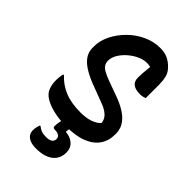

<svg xmlns="http://www.w3.org/2000/svg" viewBox="-280 -820 1160 1160"><g transform="rotate(45 300.0 -239.5)"><path d="M371 -720Q408 -720 435 -707Q462 -694 483 -672Q507 -649 514 -619.5Q521 -590 521 -557Q521 -538 521 -518.5Q521 -499 521 -480Q521 -461 521 -443Q513 -440 502.5 -437.5Q492 -435 479 -435Q441 -435 420.5 -450Q400 -465 400 -499Q400 -521 401.5 -537.5Q403 -554 404.5 -568Q406 -582 407 -596.5Q408 -611 408 -629L430 -584Q417 -593 404 -596Q391 -599 376 -599Q347 -599 316.5 -585Q286 -571 259.5 -548Q233 -525 216.5 -497.5Q200 -470 200 -443V-438Q201 -422 209 -409Q217 -396 238 -384Q259 -372 298 -358L389 -325Q435 -308 465.5 -289Q496 -270 513.5 -249.5Q531 -229 538.5 -208.5Q546 -188 546 -168V-155Q546 -103 519 -64Q492 -25 438.5 -3.5Q385 18 304 18Q257 18 215 10.5Q173 3 141.5 -10.5Q110 -24 93 -41Q78 -55 69.5 -79.5Q61 -104 61 -138Q61 -149 62 -159Q63 -169 64.5 -177.5Q66 -186 68 -192H74Q114 -148 169.5 -125.5Q225 -103 304 -103Q350 -103 384 -114.5Q418 -126 438 -147V-152Q436 -170 425.5 -185Q415 -200 397 -212Q379 -224 351 -234L261 -268Q205 -288 169.5 -308Q134 -328 114.5 -348Q95 -368 87 -388.5Q79 -409 79 -432V-444Q79 -493 103.5 -542Q128 -591 169 -631.5Q210 -672 262 -696Q314 -720 371 -720ZM415 128Q415 182 376 211.5Q337 241 268 241Q235 241 214.5 232Q194 223 185 208.5Q176 194 176 176Q176 168 177 159.5Q178 151 180.5 142.5Q183 134 186 126H192Q207 138 221.5 143.5Q236 149 263 149Q287 149 301 140Q315 131 315 112Q315 97 303 88.5Q291 80 266 80Q259 80 255 76.5Q251 73 251 67Q251 60 252 49Q253 38 255.5 26Q258 14 261.5 2.5Q265 -9 270 -16Q272 -20 278.5 -23.5Q285 -27 298 -28.5Q311 -30 334 -29Q333 -24 331.5 -15Q330 -6 328.5 3.5Q327 13 326 21.5Q325 30 324 36V42Q364 45 389.5 67.5Q415 90 415 128Z"/></g></svg>

Font: Recursive Monospace Casual SemiBold
Style: Regular
Weight: 600
Version: Version 1.047